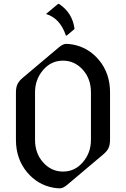

<svg xmlns="http://www.w3.org/2000/svg" viewBox="-20 -977 660 1006"><path d="M289.1 -956.5Q359.9 -910.2 370.6 -825.2L330.1 -791H325.2Q294.9 -881.3 221.2 -903.8L284.2 -956.5ZM310.1 -78.1Q372.1 -78.1 413.6 -126.5Q456.5 -175.8 456.5 -244.1V-493.2Q456.5 -563.5 414.6 -610.8Q371.6 -659.2 310.1 -659.2Q248 -659.2 206.5 -610.8Q163.6 -561.5 163.6 -493.2V-244.1Q163.6 -173.8 205.6 -126.5Q248.5 -78.1 310.1 -78.1ZM293.5 9.8Q277.3 9.8 258.8 6.3Q177.2 -8.8 122.6 -73.7Q63.5 -144 63.5 -244.1V-493.2Q63.5 -519.5 72.3 -537.6Q79.6 -552.7 99.6 -569.8L289.1 -729.5Q310.1 -747.1 326.7 -747.1Q342.8 -747.1 361.3 -743.7Q442.9 -728.5 497.6 -663.6Q556.6 -593.3 556.6 -493.2V-244.1Q556.6 -217.8 547.9 -199.7Q540.5 -184.6 520.5 -167.5L331.1 -7.8Q310.1 9.8 293.5 9.8Z"/></svg>

Font: Gothica
Style: Book
Weight: 400
Designer: Wojciech Kalinowski "wmk69" (wmk69@o2.pl)
Foundry: Wojciech Kalinowski "wmk69" (wmk69@o2.pl)
Version: Version 2.1.0; 2021-05-14